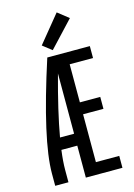

<svg xmlns="http://www.w3.org/2000/svg" viewBox="-142 -1048 784 1120"><g transform="rotate(-15 250.0 -487.5)"><path d="M47 0V-74Q47 -274 196 -735H453V-663H312V-433H435V-361H312V-72H453V0H232V-193H136Q127 -125 127 -74V0ZM147 -265H232V-629Q173 -414 147 -265ZM238 -768 183 -811 317 -975 383 -923Z"/></g></svg>

Font: Iosevka SS01
Style: Regular
Weight: 400
Monospace: yes
Designer: Belleve Invis
Foundry: Belleve Invis
Version: 2.3.3; ttfautohint (v1.8.3)